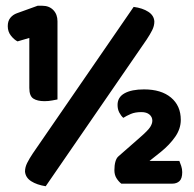

<svg xmlns="http://www.w3.org/2000/svg" viewBox="-20 -641 676 668"><path d="M82 -335V-509L41 -497Q29 -503 18 -517Q7 -531 7 -550Q7 -568 16 -579Q25 -590 39 -595L111 -621H127Q151 -621 165.5 -606Q180 -591 180 -567V-295Q174 -294 161.5 -291.5Q149 -289 135 -289Q110 -289 96 -298Q82 -307 82 -335ZM481 -330Q541 -330 575 -301.5Q609 -273 609 -224Q609 -193 589.5 -165Q570 -137 539 -112L500 -81H604Q607 -74 610.5 -63.5Q614 -53 614 -42Q614 -20 604.5 -11Q595 -2 579 -2H402Q392 -10 385 -21.5Q378 -33 378 -49Q378 -66 381.5 -78.5Q385 -91 392 -97L465 -161Q495 -187 502.5 -199Q510 -211 510 -221Q510 -234 500 -242.5Q490 -251 472 -251Q450 -251 435 -244.5Q420 -238 409 -231Q401 -238 395 -249.5Q389 -261 389 -276Q389 -303 413.5 -316.5Q438 -330 481 -330ZM94 -107 445 -617Q476 -613 496 -600Q516 -587 517 -566Q517 -551 509.5 -536Q502 -521 490 -503L139 7Q108 2 88.5 -10.5Q69 -23 67 -44Q67 -59 74.5 -74Q82 -89 94 -107Z"/></svg>

Font: Baloo Bhaijaan 2 ExtraBold
Style: Regular
Weight: 800
Designer: Sanskriti Dholi, Noopur Datye and Ek Type
Foundry: Ek Type
Version: Version 1.701